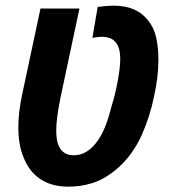

<svg xmlns="http://www.w3.org/2000/svg" viewBox="-20 -661 614 690"><path d="M226.6 9.8Q164.1 9.8 123.5 -18.3Q83 -46.4 64.5 -96.2Q54.7 -119.1 50.3 -146.5Q45.9 -173.8 45.9 -204.1Q45.9 -231.4 49.3 -260Q52.7 -288.6 59.6 -321.3L125.5 -630.4H265.6L198.7 -316.4Q190.4 -276.4 186.3 -246.1Q182.1 -215.8 182.1 -190.9Q182.1 -173.8 184.6 -158.9Q187 -144 192.9 -133.3Q199.7 -119.1 212.6 -111.1Q225.6 -103 245.6 -103Q270.5 -103 292.2 -116.7Q314 -130.4 332 -156.7Q346.7 -177.7 358.4 -207Q370.1 -236.3 381.3 -280.8Q387.2 -299.3 392.8 -322Q398.4 -344.7 402.8 -368.2Q407.2 -391.6 409.7 -412.6Q412.1 -433.6 412.1 -448.7Q412.1 -468.8 408 -484.6Q403.8 -500.5 394 -510.7Q386.7 -519.5 374.3 -524.2Q361.8 -528.8 345.7 -528.8Q338.4 -528.8 330.1 -527.8Q321.8 -526.9 312 -524.9L331.1 -636.2Q346.7 -638.2 361.8 -639.4Q377 -640.6 390.1 -640.6Q428.7 -640.6 459.5 -627.9Q490.2 -615.2 511.2 -588.9Q533.2 -562.5 541.3 -526.1Q549.3 -489.7 549.3 -446.3Q549.3 -413.6 545.2 -381.1Q541 -348.6 533.2 -312.5Q526.4 -278.8 515.6 -245.1Q504.9 -211.4 491.5 -180.7Q478 -149.9 461.9 -125.5Q439.5 -90.3 410.2 -63.2Q380.9 -36.1 351.1 -20Q331.1 -8.8 309.1 -2.2Q287.1 4.4 266.1 7.1Q245.1 9.8 226.6 9.8Z"/></svg>

Font: Open Sans SemiCondensed
Style: Bold Italic
Weight: 700
Width: 4
Italic angle: -12°
Designer: Monotype Design Team
Foundry: Monotype Imaging Inc.
Version: Version 3.003